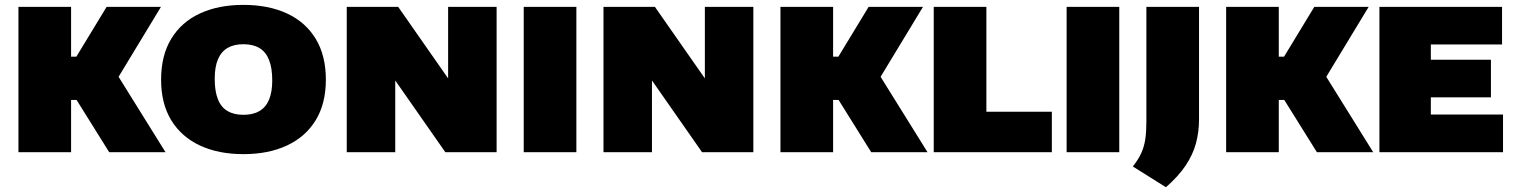

<svg xmlns="http://www.w3.org/2000/svg" viewBox="-20 -623 6210 786"><path d="M427 0 238.5 -302 416.5 -595H639L447.5 -279L451.5 -331L657.5 0ZM55.5 0V-595H271V0ZM243 -214V-391H317V-214Z M976.5 8Q874.5 8 798.8 -27.2Q723 -62.5 681.2 -130.5Q639.5 -198.5 639.5 -297Q639.5 -396 681 -464.2Q722.5 -532.5 798.2 -567.8Q874 -603 976.5 -603Q1079 -603 1155 -567.8Q1231 -532.5 1272.5 -464Q1314 -395.5 1314 -297Q1314 -199 1272.5 -131Q1231 -63 1155 -27.5Q1079 8 976.5 8ZM976.5 -153Q1016 -153 1042.2 -168.5Q1068.5 -184 1081.5 -215.2Q1094.5 -246.5 1094.5 -294Q1094.5 -345 1081.2 -378Q1068 -411 1041.8 -426.5Q1015.5 -442 976.5 -442Q938 -442 912 -427Q886 -412 872.5 -380.8Q859 -349.5 859 -301Q859 -249.5 872 -216.8Q885 -184 911.2 -168.5Q937.5 -153 976.5 -153Z M1399.5 0V-595H1610L1842.5 -262H1814.5V-595H2013V0H1803L1570.5 -333H1598V0Z M2124 0V-595H2339.5V0Z M2450.5 0V-595H2661L2893.5 -262H2865.5V-595H3064V0H2854L2621.5 -333H2649V0Z M3546.5 0 3358 -302 3536 -595H3758.5L3567 -279L3571 -331L3777 0ZM3175 0V-595H3390.5V0ZM3362.5 -214V-391H3436.5V-214Z M3802.5 0V-595H4018V-165.5H4286V0Z M4346.5 0V-595H4562V0Z M4753 143.5 4617.5 58.5Q4639.5 31 4651.8 4.2Q4664 -22.5 4668.5 -53.2Q4673 -84 4673 -124V-595H4888.5V-134Q4888.5 -83 4876 -36.5Q4863.5 10 4833.8 54.5Q4804 99 4753 143.5Z M5371 0 5182.5 -302 5360.5 -595H5583L5391.5 -279L5395.5 -331L5601.5 0ZM4999.5 0V-595H5215V0ZM5187 -214V-391H5261V-214Z M5627 0V-595H6129V-441H5837.5V-154H6133V0ZM5752 -224.5V-378.5H6083.5V-224.5Z"/></svg>

Font: Encode Sans SC Black
Style: Regular
Weight: 900
Version: Version 3.002